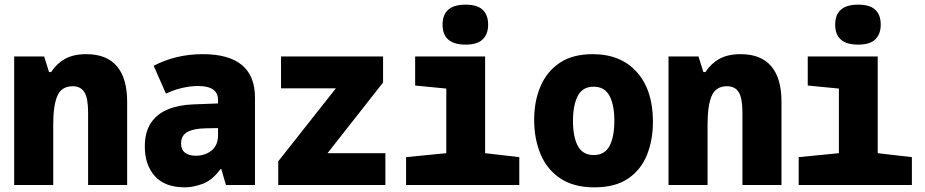

<svg xmlns="http://www.w3.org/2000/svg" viewBox="-20 -796 3981 826"><path d="M41 0V-553H170L191 -486H200Q223 -522 259.5 -542.5Q296 -563 351 -563Q439 -563 483 -511Q527 -459 527 -359V0H359V-312Q359 -374 343 -399.5Q327 -425 293 -425Q245 -425 227 -384Q209 -343 209 -261V0Z M776 10Q689 10 646 -38.5Q603 -87 603 -165Q603 -228 629.5 -267.5Q656 -307 703.5 -326Q751 -345 813 -347L918 -351V-366Q918 -426 832 -426Q801 -426 765 -418Q729 -410 694 -393L641 -513Q737 -563 852 -563Q1077 -563 1077 -376V0H952L932 -69H929Q893 -20 851.5 -5Q810 10 776 10ZM823 -126Q861 -126 889.5 -148Q918 -170 918 -215V-245L865 -244Q813 -243 786 -228Q759 -213 759 -179Q759 -152 776 -139Q793 -126 823 -126Z M1177 0V-102L1425 -416H1189V-553H1628V-441L1389 -137H1638V0Z M1983 -604Q1884 -604 1884 -690Q1884 -776 1983 -776Q2033 -776 2056.5 -754Q2080 -732 2080 -690Q2080 -650 2057 -627Q2034 -604 1983 -604ZM1727 0V-120L1900 -137V-415L1766 -428V-553H2067V-137L2214 -120V0Z M2537 10Q2448 10 2390.5 -28.5Q2333 -67 2305.5 -133Q2278 -199 2278 -280Q2278 -361 2305.5 -425Q2333 -489 2388.5 -526Q2444 -563 2530 -563Q2651 -563 2720 -485.5Q2789 -408 2789 -273Q2789 -194 2763.5 -130Q2738 -66 2682.5 -28Q2627 10 2537 10ZM2534 -129Q2582 -129 2602.5 -168.5Q2623 -208 2623 -276Q2623 -345 2602 -384Q2581 -423 2534 -423Q2486 -423 2465.5 -383Q2445 -343 2445 -276Q2445 -207 2466 -168Q2487 -129 2534 -129Z M2856 0V-553H2985L3006 -486H3015Q3038 -522 3074.5 -542.5Q3111 -563 3166 -563Q3254 -563 3298 -511Q3342 -459 3342 -359V0H3174V-312Q3174 -374 3158 -399.5Q3142 -425 3108 -425Q3060 -425 3042 -384Q3024 -343 3024 -261V0Z M3672 -604Q3573 -604 3573 -690Q3573 -776 3672 -776Q3722 -776 3745.5 -754Q3769 -732 3769 -690Q3769 -650 3746 -627Q3723 -604 3672 -604ZM3416 0V-120L3589 -137V-415L3455 -428V-553H3756V-137L3903 -120V0Z"/></svg>

Font: Noto Sans Mono SemiCondensed Black
Style: Regular
Weight: 900
Width: 4
Designer: Monotype Design Team
Foundry: Monotype Imaging Inc.
Version: Version 2.014; ttfautohint (v1.8.4.7-5d5b)